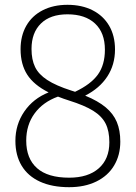

<svg xmlns="http://www.w3.org/2000/svg" viewBox="-20 -769 564 798"><path d="M480 -180.5Q480 -124 454.2 -81Q428.5 -38 380.2 -14.5Q332 9 267.5 9Q196.5 9 146.2 -14Q96 -37 70 -80.2Q44 -123.5 44 -183.5Q44 -251.5 81 -305.5Q118 -359.5 182 -385Q120.5 -416 93 -459Q65.5 -502 65.5 -564.5Q65.5 -620 89.2 -661.8Q113 -703.5 157.2 -726.2Q201.5 -749 260.5 -749Q320.5 -749 365 -726.2Q409.5 -703.5 433.8 -661.8Q458 -620 458 -563.5Q458 -500 426 -451Q394 -402 334 -371.5Q387.5 -349.5 419.2 -323Q451 -296.5 465.5 -262Q480 -227.5 480 -180.5ZM276.5 -392.5Q281 -391 285 -389.8Q289 -388.5 292 -387.5Q357.5 -418.5 386.8 -459Q416 -499.5 416 -562.5Q416 -633 375 -671.2Q334 -709.5 260.5 -709.5Q189 -709.5 150 -671.2Q111 -633 111 -565.5Q111 -521 125.8 -490.5Q140.5 -460 176.5 -436.5Q212.5 -413 276.5 -392.5ZM434.5 -177.5Q434.5 -224.5 419 -255.2Q403.5 -286 367.5 -308.5Q331.5 -331 266 -351.5Q245 -358 221 -367.5Q158.5 -345 123.8 -297.5Q89 -250 89 -184.5Q89 -110 133.8 -70.2Q178.5 -30.5 267.5 -30.5Q346 -30.5 390.2 -69.2Q434.5 -108 434.5 -177.5Z"/></svg>

Font: Encode Sans Condensed ExLight
Style: Regular
Weight: 275
Width: 3
Designer: Multiple Designers
Foundry: Impallari Type
Version: Version 2.000